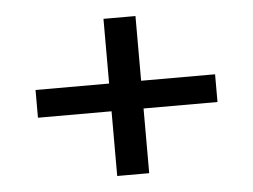

<svg xmlns="http://www.w3.org/2000/svg" viewBox="-40 -567 708 538"><g transform="rotate(-5 314.5 -298.0)"><path d="M269 -77V-259H62V-337H269V-519H359V-337H567V-259H359V-77Z"/></g></svg>

Font: Georama ExtraExtended
Style: Regular
Weight: 400
Width: 8
Designer: Jean-Baptiste Levee
Foundry: Production Type
Version: Version 1.000